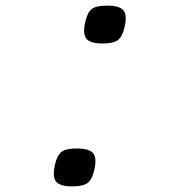

<svg xmlns="http://www.w3.org/2000/svg" viewBox="-20 -650 640 684"><path d="M346 -495Q302 -495 288.2 -511.5Q274.5 -528 283 -568.5Q290.5 -605 306.5 -617.5Q322.5 -630 361.5 -630Q405 -630 419.2 -613.8Q433.5 -597.5 424.5 -556.5Q417 -520.5 400.8 -507.8Q384.5 -495 346 -495ZM238 14Q194 14 180.2 -2.5Q166.5 -19 175 -59.5Q182.5 -96 198.5 -108.5Q214.5 -121 253.5 -121Q297 -121 311.2 -104.8Q325.5 -88.5 316.5 -47.5Q309 -11.5 292.8 1.2Q276.5 14 238 14Z"/></svg>

Font: Victor Mono Thin
Style: Italic
Weight: 100
Italic angle: -12°
Monospace: yes
Designer: Rune Bjørnerås
Version: Version 1.561;gftools[0.9.30]